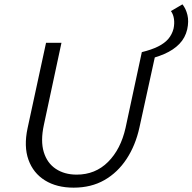

<svg xmlns="http://www.w3.org/2000/svg" viewBox="-20 -855 886 884"><path d="M319 9Q241 9 187 -24.5Q133 -58 111 -119.5Q89 -181 107 -265L192 -658H263L182 -280Q166 -206 181.5 -155Q197 -104 237 -77.5Q277 -51 333 -51Q419 -51 477.5 -109.5Q536 -168 558 -266L633 -615H698L622 -268Q604 -186 563 -123.5Q522 -61 461 -26Q400 9 319 9ZM638 -577 633 -615Q678 -626 708 -641Q738 -656 755 -676Q772 -696 779 -723Q784 -746 781 -767.5Q778 -789 767 -804L820 -835Q836 -815 843 -786Q850 -757 842 -720Q833 -681 806 -653Q779 -625 736.5 -606.5Q694 -588 638 -577Z"/></svg>

Font: Ysabeau Office
Style: Italic
Weight: 400
Italic angle: -12°
Designer: Christian Thalmann (Catharsis Fonts)
Version: Version 2.001;gftools[0.9.30]; featfreeze: tnum,lnum,ss02